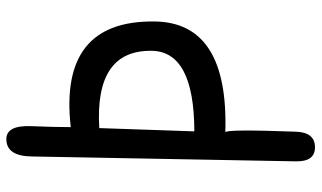

<svg xmlns="http://www.w3.org/2000/svg" viewBox="-214 -472 964 575"><g transform="rotate(-90 267.5 -184.0)"><path d="M137.7 -646.5Q180.7 -647.5 177.7 -572.3Q174.8 -502.9 174.8 -453.6Q495.1 -490.2 491.2 -202.1Q488.3 19.5 159.2 9.3Q168.9 9.8 161.1 220.7Q159.2 277.8 114.3 277.8Q71.3 277.8 72.3 220.7L86.9 -570.3Q87.9 -645.5 137.7 -646.5ZM171.9 -368.2 162.1 -83.5Q401.4 -84 403.3 -210.9Q406.2 -382.3 171.9 -368.2Z"/></g></svg>

Font: Comic Relief
Style: Regular
Weight: 400
Designer: Jeff Davis
Foundry: Loudifier
Version: Version 1.0